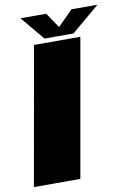

<svg xmlns="http://www.w3.org/2000/svg" viewBox="-112 -869 635 926"><g transform="rotate(-10 205.0 -406.5)"><path d="M97 -675H324L205 0H-22.5ZM55 -813H181L231 -739L305 -813H432L294 -696.5H152.5Z"/></g></svg>

Font: Rudi
Style: Regular
Weight: 400
Italic angle: -10°
Designer: Tyler Finck
Foundry: Etcetera Type Company
Version: Version 1.111; ttfautohint (v1.8.4)